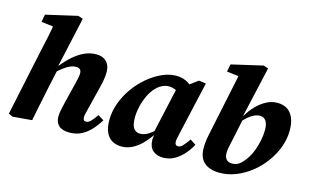

<svg xmlns="http://www.w3.org/2000/svg" viewBox="-89 -969 1992 1230"><g transform="rotate(15 907.0 -353.5)"><path d="M57 11 29 -2 120 -432Q132 -485 142.5 -535Q153 -585 162 -638L217 -607L79 -624L88 -674L297 -722L329 -711L253 -368L259 -360L231 -231Q223 -189 214.5 -151Q206 -113 199 -76Q192 -39 184 0ZM434 15Q385 15 362.5 -7Q340 -29 340 -65Q340 -90 346 -115.5Q352 -141 357 -164L390 -297Q396 -320 399.5 -338Q403 -356 403 -369Q403 -386 394 -394.5Q385 -403 368 -403Q350 -403 330.5 -395Q311 -387 288.5 -370Q266 -353 237 -326L234 -380H257Q290 -421 324.5 -451Q359 -481 396 -497.5Q433 -514 473 -514Q516 -514 540.5 -489.5Q565 -465 565 -421Q565 -396 561 -372Q557 -348 551 -324L510 -159Q506 -142 502.5 -128Q499 -114 499 -104Q499 -93 504 -86.5Q509 -80 519 -80Q534 -80 549 -94.5Q564 -109 586 -141L625 -117Q605 -84 578 -53.5Q551 -23 515.5 -4Q480 15 434 15Z M779 15Q744 15 717.5 0Q691 -15 676 -47Q661 -79 661 -129Q661 -185 681 -240.5Q701 -296 736 -345.5Q771 -395 815.5 -432.5Q860 -470 908.5 -492Q957 -514 1003 -514Q1028 -514 1048 -508Q1068 -502 1085.5 -491Q1103 -480 1120 -464L1063 -399Q1040 -418 1018 -427Q996 -436 973 -436Q960 -436 945.5 -431.5Q931 -427 916.5 -417.5Q902 -408 889 -394Q866 -370 849.5 -334.5Q833 -299 824 -260Q815 -221 815 -187Q815 -137 830.5 -116Q846 -95 873 -95Q890 -95 907 -101.5Q924 -108 943 -122.5Q962 -137 985 -159L987 -112H965Q942 -79 913.5 -49.5Q885 -20 851 -2.5Q817 15 779 15ZM1055 15Q1012 15 986.5 -8Q961 -31 960 -77Q960 -84 960.5 -90Q961 -96 962 -101.5Q963 -107 964 -112L954 -113L1029 -450L1056 -451L1150 -521L1198 -515L1118 -162Q1114 -143 1111 -129.5Q1108 -116 1108 -105Q1108 -93 1113.5 -86.5Q1119 -80 1130 -80Q1145 -80 1159.5 -95.5Q1174 -111 1197 -143L1235 -118Q1216 -83 1189.5 -53Q1163 -23 1129.5 -4Q1096 15 1055 15Z M1430 15Q1397 15 1371 7Q1345 -1 1327 -17Q1309 -33 1300 -57Q1291 -81 1291 -113Q1291 -152 1299.5 -193.5Q1308 -235 1317 -278L1392 -636L1445 -607L1309 -624L1319 -674L1527 -722L1558 -711L1482 -376L1490 -371L1460 -227Q1455 -203 1450.5 -184Q1446 -165 1443.5 -149Q1441 -133 1441 -119Q1441 -92 1454 -77.5Q1467 -63 1493 -63Q1524 -63 1546.5 -83Q1569 -103 1589 -135Q1603 -156 1614.5 -187.5Q1626 -219 1633.5 -254.5Q1641 -290 1641 -325Q1641 -365 1627 -385Q1613 -405 1588 -405Q1568 -405 1549 -396Q1530 -387 1509.5 -369.5Q1489 -352 1466 -325L1459 -378H1485Q1509 -419 1539 -449Q1569 -479 1603 -496.5Q1637 -514 1673 -514Q1712 -514 1738.5 -497.5Q1765 -481 1780 -447.5Q1795 -414 1795 -363Q1795 -306 1774.5 -251Q1754 -196 1718.5 -148Q1683 -100 1637 -63.5Q1591 -27 1538 -6Q1485 15 1430 15Z"/></g></svg>

Font: Source Serif 4
Style: Bold Italic
Weight: 700
Italic angle: -12°
Designer: Frank Grießhammer
Foundry: Adobe Systems Incorporated
Version: Version 4.004;hotconv 1.0.116;makeotfexe 2.5.65601